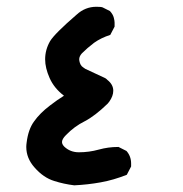

<svg xmlns="http://www.w3.org/2000/svg" viewBox="-20 -352 540 567"><path d="M57.6 82Q57.6 76.2 58.6 69.3Q63.5 29.3 81.1 5.9Q97.7 -17.6 127 -40Q148.4 -56.6 168.9 -69.3Q139.6 -91.8 126.5 -121.6Q113.3 -151.4 113.3 -176.8Q113.3 -205.1 127.9 -230.5Q141.6 -252.9 206.1 -308.6Q231.4 -332 264.6 -332Q279.3 -332 283.2 -330.1L304.7 -319.3Q313.5 -309.6 315.9 -300.3Q318.4 -291 318.4 -285.2Q318.4 -279.3 318.4 -273.4L305.7 -249Q278.3 -240.2 257.8 -225.6Q237.3 -210 221.7 -194.3Q213.9 -185.5 213.9 -176.8Q213.9 -172.9 215.8 -166.5Q217.8 -160.2 221.7 -156.2Q227.5 -151.4 232.4 -148.4Q285.2 -124 287.1 -123Q289.1 -122.1 291 -121.1Q293 -120.1 294.4 -118.7Q295.9 -117.2 296.9 -116.2Q314.5 -102.5 314.5 -84Q314.5 -68.4 302.7 -51.8Q301.8 -50.8 297.9 -45.9Q260.7 -9.8 230.5 5.9Q199.2 21.5 174.8 46.9Q163.1 58.6 163.1 67.4Q163.1 74.2 169.9 81.1Q187.5 97.7 212.9 97.7Q243.2 97.7 271.5 89.8Q299.8 82 328.1 82H330.1L353.5 93.8Q367.2 109.4 367.2 130.9Q367.2 133.8 367.2 139.6L354.5 164.1Q315.4 179.7 277.3 186.5Q239.3 193.4 199.2 195.3Q168 191.4 140.6 182.6Q108.4 172.9 82 142.6Q57.6 115.2 57.6 82Z"/></svg>

Font: JasonHandwriting2
Style: SemiBold
Weight: 600
Version: Version 1.04.7